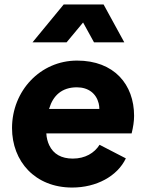

<svg xmlns="http://www.w3.org/2000/svg" viewBox="-20 -830 652 862"><path d="M279 -640 353 -729 402 -640H538L445 -810H266L126 -640ZM304 12C413 12 507 -39 545 -119L427 -180C404 -143 362 -118 307 -118C256 -118 220 -138 201 -178C194 -193 189 -211 188 -231H571C578 -260 582 -285 582 -310C582 -451 492 -558 326 -558C161 -558 34 -422 34 -255C34 -106 137 12 304 12ZM200 -341 201 -343C218 -400 257 -438 325 -438C377 -438 412 -410 423 -366C425 -358 426 -350 426 -341Z"/></svg>

Font: Plus Jakarta Sans ExtraBold
Style: Italic
Weight: 800
Italic angle: -8°
Designer: Gumpita Rahayu
Foundry: Tokotype
Version: Version 2.071;gftools[0.9.30]